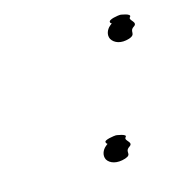

<svg xmlns="http://www.w3.org/2000/svg" viewBox="-59 -606 382 408"><g transform="rotate(-15 132.0 -401.5)"><path d="M137 -290C130 -284 125 -273 130 -263C136 -253 151 -248 170 -254C188 -260 172 -267 185 -276C198 -284 176 -291 183 -298C189 -304 164 -307 164 -307C161 -307 136 -304 139 -298C139 -296 141 -295 142 -294C141 -293 139 -292 137 -290ZM212 -535C205 -529 200 -518 205 -508C211 -498 225 -492 244 -498C262 -504 248 -512 260 -520C273 -528 251 -536 258 -542C264 -549 239 -552 239 -552C236 -552 211 -549 214 -542C214 -540 216 -540 217 -539C216 -538 214 -537 212 -535ZM239 -552Z"/></g></svg>

Font: bitstorm
Style: obl
Weight: 400
Version: Version 0.2